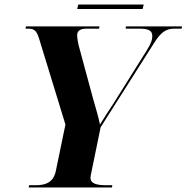

<svg xmlns="http://www.w3.org/2000/svg" viewBox="-20 -831 827 851"><path d="M322 -791H612L617 -811H327ZM107 0H476L478 -10H454C412 -10 381 -15 381 -44C381 -49 383 -58 386 -72L426 -267L662 -639C692 -687 715 -704 752 -704H785L787 -714H538L537 -704H596C640 -704 655 -695 655 -671C655 -654 649 -637 630 -607L484 -374C456 -331 438 -304 423 -279C416 -314 406 -347 393 -392L334 -610C325 -640 322 -663 322 -675C322 -693 334 -704 363 -704H419L421 -714H95L93 -704H106C136 -704 144 -691 156 -651L270 -279L227 -71C215 -19 178 -10 136 -10H109Z"/></svg>

Font: Noto Serif Display
Style: Bold Italic
Weight: 700
Italic angle: -12°
Designer: Monotype Design Team
Foundry: Monotype Imaging Inc.
Version: Version 2.009